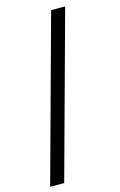

<svg xmlns="http://www.w3.org/2000/svg" viewBox="-134 -796 630 1004"><g transform="rotate(-15 181.5 -294.5)"><path d="M7 151 251 -740H327L83 151Z"/></g></svg>

Font: IBM Plex Sans Condensed Text
Style: Regular
Weight: 450
Width: 3
Designer: Mike Abbink, Paul van der Laan, Pieter van Rosmalen
Foundry: Bold Monday
Version: Version 1.1